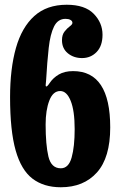

<svg xmlns="http://www.w3.org/2000/svg" viewBox="-20 -780 502 810"><path d="M285.5 -683.5Q285.5 -691.5 277.2 -696Q269 -700.5 256.5 -700.5Q224 -700.5 208 -668.2Q192 -636 185.5 -577.8Q179 -519.5 174.5 -441Q173.5 -428.5 172.8 -422.8Q172 -417 174.5 -415.5Q178.5 -413 190 -430.5Q204.5 -452 228.5 -466Q252.5 -480 288.5 -480Q445 -480 445 -242.5Q445 -115 389 -52.5Q333 10 236.5 10Q165 10 117.2 -26.2Q69.5 -62.5 46 -145.5Q22.5 -228.5 22.5 -370Q22.5 -490 47.2 -577.5Q72 -665 124.8 -712.5Q177.5 -760 261.5 -760Q338 -760 375.2 -722Q412.5 -684 412.5 -633.5Q412.5 -586.5 387.8 -560.8Q363 -535 326 -535Q291 -535 266.2 -555.2Q241.5 -575.5 241.5 -610.5Q241.5 -633.5 252.5 -647.2Q263.5 -661 274.5 -669Q285.5 -677 285.5 -683.5ZM295 -235Q295 -313 278.2 -354.5Q261.5 -396 234 -396Q203.5 -396 188 -355.5Q172.5 -315 172.5 -255Q172.5 -169.5 184.2 -119.8Q196 -70 236.5 -70Q269.5 -70 282.2 -115.5Q295 -161 295 -235Z"/></svg>

Font: Besley* Condensed
Style: Bold
Weight: 700
Width: 3
Designer: Owen Earl
Foundry: indestructible type*
Version: Version 3.000; ttfautohint (v1.8.3)